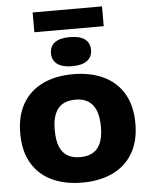

<svg xmlns="http://www.w3.org/2000/svg" viewBox="-63 -1019 842 1078"><g transform="rotate(-5 358.0 -480.0)"><path d="M357.5 8Q259.5 8 186.5 -26.5Q113.5 -61 73.5 -129Q33.5 -197 33.5 -297Q33.5 -397 73.5 -465.2Q113.5 -533.5 186.2 -568.2Q259 -603 357.5 -603Q456 -603 529 -568.2Q602 -533.5 642.2 -465.2Q682.5 -397 682.5 -297Q682.5 -197.5 642.2 -129.5Q602 -61.5 529 -26.8Q456 8 357.5 8ZM357.5 -135.5Q400 -135.5 429.2 -152.2Q458.5 -169 473.2 -204.2Q488 -239.5 488 -294.5Q488 -352 472.8 -388.8Q457.5 -425.5 428.5 -442.5Q399.5 -459.5 357.5 -459.5Q316 -459.5 287 -443Q258 -426.5 243 -391.2Q228 -356 228 -300.5Q228 -242 242.8 -205.8Q257.5 -169.5 286.2 -152.5Q315 -135.5 357.5 -135.5ZM357.5 -648Q301 -648 272.8 -669.8Q244.5 -691.5 244.5 -730Q244.5 -769.5 272.8 -790.8Q301 -812 357.5 -812Q414 -812 442.2 -790.8Q470.5 -769.5 470.5 -730Q470.5 -691.5 442.2 -669.8Q414 -648 357.5 -648ZM162 -856.5V-968H553V-856.5Z"/></g></svg>

Font: Encode Sans SC Condensed Thin ExtraBold
Style: Regular
Weight: 800
Version: Version 3.002